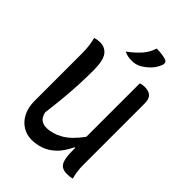

<svg xmlns="http://www.w3.org/2000/svg" viewBox="-266 -1049 1183 1183"><g transform="rotate(45 325.0 -457.5)"><path d="M235 14Q192 14 156.5 -8Q121 -30 100 -71Q79 -112 79 -168V-581Q79 -652 64 -703Q86 -710 110 -710Q154 -710 178.5 -676.5Q203 -643 203 -558Q203 -493 200 -432.5Q197 -372 191 -307.5Q185 -243 175 -165Q184 -129 202.5 -116Q221 -103 248 -103Q300 -103 353.5 -133.5Q407 -164 461 -238V-704Q478 -710 497 -710Q535 -710 552.5 -693Q570 -676 570 -639V-101Q570 -73 573.5 -47.5Q577 -22 584 3Q566 9 538 9Q512 9 494.5 -1.5Q477 -12 469 -40.5Q461 -69 461 -121V-141H455Q427 -81 391 -47Q355 -13 315 0.5Q275 14 235 14ZM383 -929Q434 -929 466 -918Q478 -914 481 -903.5Q484 -893 479 -882Q467 -850 443.5 -825Q420 -800 387 -781Q372 -773 358 -770Q344 -767 325 -767Q308 -767 293 -770Q278 -773 261 -781Q308 -815 339 -850.5Q370 -886 383 -929Z"/></g></svg>

Font: Recursive Sn Csl St Med
Style: Regular
Weight: 500
Version: Version 1.079;hotconv 1.0.112;makeotfexe 2.5.65598; ttfautoh